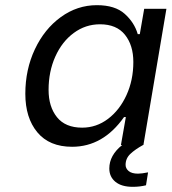

<svg xmlns="http://www.w3.org/2000/svg" viewBox="-20 -561 664 743"><path d="M514 111Q528 111 553 106L545 156Q521 162 494 162Q450 162 426.5 142.5Q403 123 403 91Q403 40 453 0H448L467 -108H460Q379 7 259 7Q171 7 124.5 -49Q78 -105 78 -198Q78 -292 115 -370.5Q152 -449 215.5 -495Q279 -541 355 -541Q425 -541 462.5 -507.5Q500 -474 513 -429H521L538 -527H624L535 0H534Q503 17 484.5 34.5Q466 52 466 77Q466 91 478 101Q490 111 514 111ZM496 -321Q496 -386 463.5 -426.5Q431 -467 367 -467Q311 -467 265.5 -433.5Q220 -400 194 -342Q168 -284 168 -213Q168 -148 200.5 -107.5Q233 -67 298 -67Q353 -67 398 -101Q443 -135 469.5 -193Q496 -251 496 -321Z"/></svg>

Font: Be Vietnam
Style: Italic
Weight: 400
Italic angle: -9.33299°
Designer: Gabriel Lam
Foundry: TypeRant
Version: Version 3.000